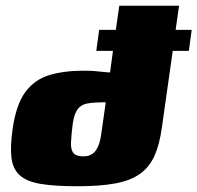

<svg xmlns="http://www.w3.org/2000/svg" viewBox="-20 -646 687 668"><path d="M325 -542H383L395 -626H603L591 -542H647L637 -469H581L543 -201Q535 -143 517.5 -104Q500 -65 467.5 -41.5Q435 -18 382 -8Q329 2 249 2Q171 2 122.5 -6Q74 -14 49.5 -35.5Q25 -57 20 -96Q15 -135 24 -198Q36 -282 68 -325.5Q100 -369 151 -384.5Q202 -400 271 -400Q290 -400 305.5 -399Q321 -398 332.5 -396.5Q344 -395 352 -394.5Q360 -394 363 -394L373 -469H315ZM270 -102Q276 -102 284.5 -103.5Q293 -105 302.5 -111.5Q312 -118 320 -134Q328 -150 332 -178L348 -290Q347 -290 346 -290Q345 -290 344.5 -290Q344 -290 343 -290Q342 -290 341 -290Q306 -290 284 -286Q262 -282 250 -266Q238 -250 233 -215Q228 -175 227 -150Q226 -125 235.5 -113.5Q245 -102 270 -102Z"/></svg>

Font: Genos Thin Black
Style: Italic
Weight: 900
Italic angle: -8°
Version: Version 1.010